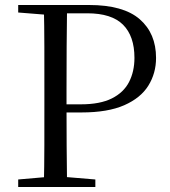

<svg xmlns="http://www.w3.org/2000/svg" viewBox="-20 -748 681 768"><path d="M52.8 0V-30.1L190.9 -42.1H217.6L361.4 -30.1V0ZM155.3 0Q157.3 -83.6 157.4 -167.7Q157.5 -251.7 157.5 -336.8V-391.1Q157.5 -476.1 157.4 -560.4Q157.3 -644.8 155.3 -728H248.3Q247.1 -645.2 246.6 -560.7Q246.1 -476.1 246.1 -391.1V-321.1Q246.1 -246.5 246.6 -165.3Q247.1 -84.1 248.3 0ZM202.2 -298.2V-330.7H303.8Q380 -330.7 427.3 -354.3Q474.5 -377.9 496.2 -420Q517.8 -462.1 517.8 -516.5Q517.8 -603.6 472.1 -649.2Q426.4 -694.8 329 -694.8H202.2V-728H336.1Q473.3 -728 538.8 -671.2Q604.2 -614.4 604.2 -516.3Q604.2 -455.1 573.5 -405.6Q542.8 -356.1 476.9 -327.1Q411 -298.2 306.2 -298.2ZM52.8 -698V-728H202.2V-686.9H190.9Z"/></svg>

Font: Noto Serif KR ExtraLight
Style: Regular
Weight: 200
Designer: Ryoko NISHIZUKA 西塚涼子 (kana & ideographs); Frank Grießhammer (Latin, Greek & Cyrillic); Wenlong ZHANG 张文龙 (bopomofo); San
Foundry: Adobe
Version: Version 2.002-H1;hotconv 1.1.0;makeotfexe 2.6.0